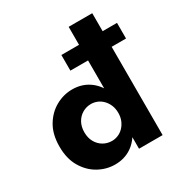

<svg xmlns="http://www.w3.org/2000/svg" viewBox="-181 -917 1013 1064"><g transform="rotate(-30 325.5 -385.0)"><path d="M295 -565H651V-665H295ZM408 -780V0H559V-780ZM32 -230Q32 -153 63.5 -99.5Q95 -46 145 -18Q195 10 251 10Q309 10 353.5 -19Q398 -48 424 -102Q450 -156 450 -230Q450 -305 424 -358.5Q398 -412 353.5 -441Q309 -470 251 -470Q195 -470 145 -442Q95 -414 63.5 -361Q32 -308 32 -230ZM191 -230Q191 -266 206 -292.5Q221 -319 246 -333.5Q271 -348 301 -348Q320 -348 339 -340.5Q358 -333 373.5 -317.5Q389 -302 398.5 -280Q408 -258 408 -230Q408 -202 398.5 -180Q389 -158 373.5 -142.5Q358 -127 339 -119.5Q320 -112 301 -112Q271 -112 246 -126.5Q221 -141 206 -167.5Q191 -194 191 -230Z"/></g></svg>

Font: Jost
Style: Bold
Weight: 700
Version: Version 3.710